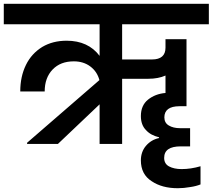

<svg xmlns="http://www.w3.org/2000/svg" viewBox="-41 -760 1123 1014"><path d="M1062 -632C1062 -632 1062 -740 1062 -740C1062 -740 -21 -740 -21 -740C-21 -740 -21 -632 -21 -632C-21 -632 485 -632 485 -632C485 -632 485 -465 485 -465C485 -465 485 -465 485 -465C445 -518 387 -545 311 -545C311 -545 311 -545 311 -545C262 -545 219 -534 182 -512C145 -489 116 -458 96 -417C76 -376 66 -330 66 -277C66 -277 195 -277 195 -277C195 -277 195 -277 195 -277C195 -325 209 -364 237 -393C265 -422 302 -436 349 -436C349 -436 349 -436 349 -436C383 -436 412 -427 436 -409C460 -391 476 -367 484 -337C484 -337 102 -6 102 -6C102 -6 102 0 102 0C102 0 265 0 265 0C265 0 485 -209 485 -209C485 -209 485 0 485 0C485 0 604 0 604 0C604 0 604 -344 604 -344C604 -344 743 -344 743 -344C743 -344 743 -344 743 -344C778 -344 808 -350 833 -361C833 -361 833 -269 833 -269C833 -269 833 -269 833 -269C797 -266 766 -254 741 -234C716 -214 703 -185 703 -147C703 -147 703 -147 703 -147C703 -116 712 -91 730 -73C747 -54 770 -42 799 -35C799 -35 799 -31 799 -31C799 -31 799 -31 799 -31C771 -25 748 -11 730 10C712 31 703 57 703 87C703 87 703 87 703 87C703 136 722 173 760 197C797 222 843 234 898 234C898 234 898 234 898 234C919 234 941 232 963 228C985 225 1003 220 1018 214C1018 214 1018 118 1018 118C1018 118 1018 118 1018 118C984 128 951 133 918 133C918 133 918 133 918 133C891 133 869 128 852 119C835 110 826 95 826 74C826 74 826 74 826 74C826 33 855 13 914 13C914 13 963 13 963 13C963 13 963 -83 963 -83C963 -83 910 -83 910 -83C910 -83 910 -83 910 -83C886 -83 866 -88 851 -97C835 -106 827 -121 827 -140C827 -140 827 -140 827 -140C827 -179 854 -199 907 -199C907 -199 944 -199 944 -199C944 -199 944 -553 944 -553C944 -553 833 -553 833 -553C833 -553 833 -508 833 -508C833 -508 833 -508 833 -508C833 -467 809 -446 762 -446C762 -446 604 -446 604 -446C604 -446 604 -632 604 -632C604 -632 1062 -632 1062 -632Z"/></svg>

Font: Girnar Poppins
Style: SemiBold
Weight: 500
Designer: Ninad Kale (Devanagari), Jonny Pinhorn (Latin)
Foundry: Indian Type Foundry
Version: ""